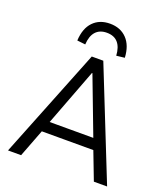

<svg xmlns="http://www.w3.org/2000/svg" viewBox="-164 -1044 1012 1158"><g transform="rotate(20 342.0 -464.5)"><path d="M24 0 305 -705H379L660 0H575L498 -201L536 -178H147L185 -201L108 0ZM340 -612 195 -230 175 -247H508L488 -230L343 -612ZM243 -760 190 -766Q194 -845 234.5 -887Q275 -929 342 -929Q409 -929 450 -886.5Q491 -844 495 -766L442 -760Q439 -814 414 -842.5Q389 -871 342 -871Q297 -871 271.5 -843Q246 -815 243 -760Z"/></g></svg>

Font: Nunito Sans 10pt SemiCondensed
Style: Regular
Weight: 400
Width: 4
Designer: Vernon Adams
Foundry: Vernon Adams
Version: Version 3.101;gftools[0.9.27]